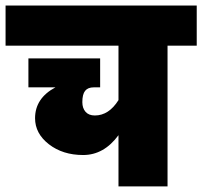

<svg xmlns="http://www.w3.org/2000/svg" viewBox="-63 -665 727 690"><path d="M39.1 -455.1H296.9V-351.1H273.9Q252.9 -351.1 242.9 -338.6Q232.9 -326.2 232.9 -297.9Q232.9 -276.4 244.4 -263.2Q255.9 -250 277.8 -250Q328.1 -250 362.8 -305.2V-501H-43V-645H644V-501H539.1V4.9H362.8V-179.2Q310.5 -107.9 235.8 -107.9Q162.6 -107.9 112.8 -146.5Q63 -185.1 63 -240.2Q63 -312 136.2 -351.1H39.1Z"/></svg>

Font: LT Superior Black
Style: Regular
Weight: 900
Designer: Daniel Lyons
Foundry: LyonsType
Version: Version 2.005